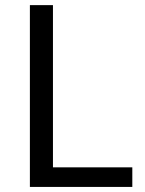

<svg xmlns="http://www.w3.org/2000/svg" viewBox="-20 -736 569 756"><path d="M97.7 0V-715.8H188.5V-77.1H501V0Z"/></svg>

Font: Bpmf GenYo Gothic R
Style: R
Weight: 400
Foundry: But Ko
Version: Version 1.320